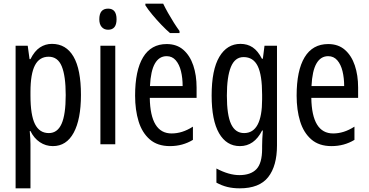

<svg xmlns="http://www.w3.org/2000/svg" viewBox="-20 -786 2011 1046"><path d="M263 -547Q340 -547 380.5 -477.5Q421 -408 421 -269Q421 -136 381.5 -63Q342 10 268 10Q229 10 197 -11.5Q165 -33 146 -72H142Q144 -51 145 -33Q146 -15 146 0V240H65V-537H131L141 -464H146Q168 -508 197.5 -527.5Q227 -547 263 -547ZM245 -477Q195 -477 170.5 -430.5Q146 -384 146 -285V-265Q146 -159 170.5 -110Q195 -61 246 -61Q293 -61 315.5 -111.5Q338 -162 338 -268Q338 -372 316.5 -424.5Q295 -477 245 -477Z M569 -739Q615 -739 615 -681Q615 -624 569 -624Q547 -624 534 -639Q521 -654 521 -681Q521 -739 569 -739ZM608 -537V0H527V-537Z M888 -546Q943 -546 979 -514.5Q1015 -483 1033 -429.5Q1051 -376 1051 -309V-253H796Q799 -59 915 -59Q944 -59 972.5 -68Q1001 -77 1031 -96V-24Q975 10 906 10Q838 10 796 -26.5Q754 -63 735 -125Q716 -187 716 -265Q716 -402 759.5 -474Q803 -546 888 -546ZM888 -480Q847 -480 824 -440Q801 -400 797 -317H975Q975 -361 966 -398Q957 -435 937.5 -457.5Q918 -480 888 -480ZM869 -766Q880 -743 895.5 -715.5Q911 -688 927.5 -662Q944 -636 958 -617V-606H906Q886 -623 859.5 -650.5Q833 -678 809 -707Q785 -736 772 -757V-766Z M1290 -547Q1328 -547 1356.5 -528Q1385 -509 1407 -466H1412L1421 -537H1489V6Q1489 118 1441 179Q1393 240 1286 240Q1249 240 1218.5 232.5Q1188 225 1159 209V132Q1227 168 1284 168Q1346 168 1377 135.5Q1408 103 1408 25V9Q1408 -8 1409 -29.5Q1410 -51 1412 -75H1408Q1365 10 1287 10Q1214 10 1173.5 -60Q1133 -130 1133 -266Q1133 -406 1175 -476.5Q1217 -547 1290 -547ZM1307 -475Q1260 -475 1238 -421.5Q1216 -368 1216 -265Q1216 -159 1239 -110Q1262 -61 1310 -61Q1408 -61 1408 -245V-270Q1408 -377 1384 -426Q1360 -475 1307 -475Z M1768 -546Q1823 -546 1859 -514.5Q1895 -483 1913 -429.5Q1931 -376 1931 -309V-253H1676Q1679 -59 1795 -59Q1824 -59 1852.5 -68Q1881 -77 1911 -96V-24Q1855 10 1786 10Q1718 10 1676 -26.5Q1634 -63 1615 -125Q1596 -187 1596 -265Q1596 -402 1639.5 -474Q1683 -546 1768 -546ZM1768 -480Q1727 -480 1704 -440Q1681 -400 1677 -317H1855Q1855 -361 1846 -398Q1837 -435 1817.5 -457.5Q1798 -480 1768 -480Z"/></svg>

Font: Noto Sans Gurmukhi ExtraCondensed
Style: Regular
Weight: 400
Width: 2
Designer: Jelle Bosma - Monotype Design Team
Foundry: Monotype Imaging Inc.
Version: Version 2.004; ttfautohint (v1.8.4.7-5d5b)